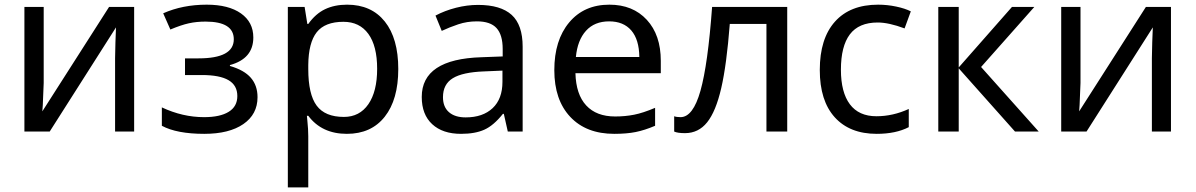

<svg xmlns="http://www.w3.org/2000/svg" viewBox="-20 -566 5144 826"><path d="M168 -536.1V-209L164.1 -114.3L162.1 -86.9L449.2 -536.1H557.1V0H475.1V-315.9L476.6 -383.8L479 -448.2L193.8 0H85V-536.1Z M834 -314.9Q985.8 -314.9 985.8 -397Q985.8 -473.1 864.3 -473.1Q825.7 -473.1 792.5 -465.8Q759.3 -458.5 712.9 -439L682.1 -508.8Q765.6 -545.9 869.1 -545.9Q963.4 -545.9 1016.6 -508.3Q1069.8 -470.7 1069.8 -404.8Q1069.8 -313.5 969.2 -286.1V-282.2Q1030.3 -264.6 1059.1 -231.4Q1087.9 -198.2 1087.9 -147.9Q1087.9 -74.2 1026.9 -32.2Q965.8 9.8 858.9 9.8Q740.7 9.8 676.3 -24.9V-104Q765.6 -62 857.9 -62Q926.8 -62 963.9 -85Q1001 -107.9 1001 -152.8Q1001 -198.7 963.4 -220.9Q925.8 -243.2 848.1 -243.2H775.9V-314.9Z M1472.2 9.8Q1364.3 9.8 1306.2 -67.9H1300.3L1302.2 -47.9Q1306.2 -9.8 1306.2 20V240.2H1218.3V-536.1H1290.5L1302.2 -462.9H1306.2Q1337.4 -506.8 1378.4 -526.4Q1419.4 -545.9 1473.1 -545.9Q1577.6 -545.9 1635.5 -473.4Q1693.4 -400.9 1693.4 -269Q1693.4 -137.7 1635.3 -64Q1577.1 9.8 1472.2 9.8ZM1457.5 -472.2Q1377.9 -472.2 1342.5 -427.2Q1307.1 -382.3 1306.2 -286.1V-269Q1306.2 -160.2 1342.3 -111.6Q1378.4 -63 1459.5 -63Q1526.9 -63 1564.7 -117.7Q1602.5 -172.4 1602.5 -270Q1602.5 -368.2 1564.7 -420.2Q1526.9 -472.2 1457.5 -472.2Z M2164.6 0 2147.5 -76.2H2143.6Q2103.5 -25.9 2063.7 -8.1Q2023.9 9.8 1963.4 9.8Q1884.3 9.8 1839.4 -31.7Q1794.4 -73.2 1794.4 -148.9Q1794.4 -312 2051.8 -319.8L2142.6 -323.2V-355Q2142.6 -416 2116.2 -445.1Q2089.8 -474.1 2031.7 -474.1Q1989.3 -474.1 1951.4 -461.4Q1913.6 -448.7 1880.4 -433.1L1853.5 -499Q1894 -520.5 1941.9 -532.7Q1989.7 -544.9 2036.6 -544.9Q2133.8 -544.9 2181.2 -502Q2228.5 -459 2228.5 -365.2V0ZM1983.4 -61Q2057.1 -61 2099.4 -100.8Q2141.6 -140.6 2141.6 -213.9V-262.2L2062.5 -258.8Q1970.2 -255.4 1928 -229.5Q1885.7 -203.6 1885.7 -147.9Q1885.7 -106 1911.4 -83.5Q1937 -61 1983.4 -61Z M2622.6 9.8Q2502 9.8 2433.3 -63.2Q2364.7 -136.2 2364.7 -264.2Q2364.7 -393.1 2428.7 -469.5Q2492.7 -545.9 2601.6 -545.9Q2702.6 -545.9 2762.7 -480.7Q2822.8 -415.5 2822.8 -304.2V-251H2455.6Q2458 -159.7 2502 -112.3Q2545.9 -64.9 2626.5 -64.9Q2669.4 -64.9 2708 -72.5Q2746.6 -80.1 2798.3 -102.1V-24.9Q2753.9 -5.9 2714.8 2Q2675.8 9.8 2622.6 9.8ZM2600.6 -474.1Q2537.6 -474.1 2501 -433.6Q2464.4 -393.1 2457.5 -320.8H2730.5Q2729.5 -396 2695.8 -435.1Q2662.1 -474.1 2600.6 -474.1Z M3366.7 0H3277.3V-462.9H3119.6Q3106 -287.1 3082.8 -186.8Q3059.6 -86.4 3022.2 -39.8Q2984.9 6.8 2926.8 6.8Q2895 6.8 2880.4 0V-65.9Q2890.6 -62 2907.7 -62Q2961.4 -62 2993.4 -175.3Q3025.4 -288.6 3043.5 -536.1H3366.7Z M3751.5 9.8Q3635.7 9.8 3571.3 -61.3Q3506.8 -132.3 3506.8 -265.1Q3506.8 -399.9 3572 -472.9Q3637.2 -545.9 3757.8 -545.9Q3796.9 -545.9 3835.2 -537.8Q3873.5 -529.8 3898.4 -517.1L3871.6 -443.8Q3803.7 -469.2 3755.9 -469.2Q3674.8 -469.2 3636.2 -418.2Q3597.7 -367.2 3597.7 -266.1Q3597.7 -168.9 3636.2 -117.4Q3674.8 -65.9 3750.5 -65.9Q3821.3 -65.9 3889.6 -97.2V-19Q3834 9.8 3751.5 9.8Z M4333.5 -536.1H4429.7L4200.7 -277.8L4448.7 0H4346.7L4104.5 -272V0H4016.6V-536.1H4104.5V-275.9Z M4628.4 -536.1V-209L4624.5 -114.3L4622.6 -86.9L4909.7 -536.1H5017.6V0H4935.5V-315.9L4937 -383.8L4939.5 -448.2L4654.3 0H4545.4V-536.1Z"/></svg>

Font: Noto Sans Southeast Asian
Style: Regular
Weight: 400
Designer: Monotype Design Team
Foundry: Monotype Imaging Inc.
Version: Version 1.06 uh; ttfautohint (v1.4.1)